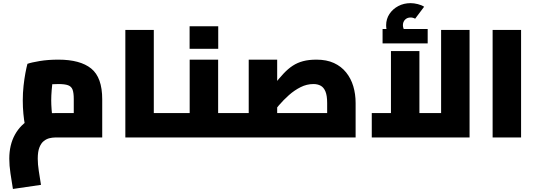

<svg xmlns="http://www.w3.org/2000/svg" viewBox="-20 -888 3470 1240"><path d="M63.4 332.4Q55 282 47.5 231.3Q40 180.6 40 137Q40 47.5 76.6 -18.6Q113.3 -84.7 179.6 -121.1Q246 -157.6 334.8 -157.6Q345.6 -157.6 363.7 -157.6Q381.9 -157.6 408.3 -157.6Q434.8 -157.6 470.7 -157.6Q506.6 -157.6 552.8 -157.6L456.4 -65.8V-248.3Q456.4 -288.3 448.7 -309Q440.9 -329.7 419.7 -337.4Q398.5 -345.2 357 -345.2Q315.7 -345.2 278.6 -340.2Q241.4 -335.3 218.6 -327.3L333.7 -433.1Q327.3 -410 322.1 -376.2Q316.8 -342.3 313.8 -306.2Q310.8 -270 310.8 -239.7Q310.8 -213.5 313.3 -180.4Q315.8 -147.2 320.1 -119.5Q324.3 -91.9 327.2 -80.3L152.2 -32Q147.2 -49 141.1 -80.3Q135.1 -111.6 131.1 -152.8Q127.1 -194.1 127.1 -239.7Q127.1 -288.2 132.1 -333.7Q137.1 -379.2 144.1 -416.5Q151.2 -453.8 157.2 -475.8Q182.3 -484.8 236.3 -493.8Q290.3 -502.8 357 -502.8Q498.1 -502.8 569.1 -445.3Q640.2 -387.8 640.2 -246.7V0Q593.5 0 544.6 0Q495.6 0 451.8 0Q407.9 0 376.7 0Q345.4 0 334.8 0Q318.8 0 299.8 4.5Q280.8 9 263.3 22.5Q245.8 36 234.8 63.5Q223.8 91 223.8 137Q223.8 172.3 230.5 215.7Q237.2 259 244.7 305.8Z M973.3 0V-157.6H1095.7V0ZM789.5 0V-694.5H973.3V0ZM1095.7 0V-157.6Q1106.6 -157.6 1111.1 -136.6Q1115.7 -115.7 1115.7 -79.1Q1115.7 -42.5 1111.1 -21.3Q1106.6 0 1095.7 0Z M1388.8 0V-157.6H1497.9V0ZM1096 0V-157.6H1314.4L1205 -67.8V-502.8H1388.8V0ZM1096 0Q1085.1 0 1080.6 -21.3Q1076 -42.5 1076 -79.1Q1076 -115.7 1080.6 -136.6Q1085.1 -157.6 1096 -157.6ZM1497.9 0V-157.6Q1508.8 -157.6 1513.3 -136.6Q1517.9 -115.7 1517.9 -79.1Q1517.9 -42.5 1513.3 -21.3Q1508.8 0 1497.9 0ZM1204.5 -573V-718.4H1389.4V-573Z M1498 0V-157.6H2251.8L2092.9 -21V-222.7Q2092.9 -271 2081.8 -297.3Q2070.8 -323.7 2051 -334.4Q2031.2 -345.2 2004.4 -345.2Q1961 -345.2 1921.1 -325Q1881.2 -304.9 1845.9 -273.6Q1810.7 -242.2 1781.7 -208.3Q1752.7 -174.4 1732.4 -146.4Q1712.2 -118.3 1701.7 -105.4L1670.4 -242.4Q1715.3 -297.2 1749.1 -339.8Q1782.9 -382.4 1811.7 -413.2Q1840.6 -444.1 1870.8 -463.7Q1900.9 -483.3 1937.6 -493Q1974.3 -502.8 2024.3 -502.8Q2089.2 -502.8 2136.7 -481Q2184.1 -459.2 2215.4 -420.2Q2246.7 -381.3 2261.7 -330.8Q2276.7 -280.2 2276.7 -222.7V0ZM1586.3 -157.6V-502.8H1770.1V-157.6ZM1498 0Q1487.1 0 1482.6 -21.3Q1478 -42.5 1478 -78.8Q1478 -115.7 1482.6 -136.6Q1487.1 -157.6 1498 -157.6Z M2381 0V-157.6H2907L2828.8 -76.6V-694.5H3012.6V0ZM2504.9 -157.6V-558.4H2688.7V-157.6ZM2519.7 -619.8Q2496.5 -646.9 2485.1 -671.1Q2473.8 -695.4 2473.8 -724.6Q2473.8 -765.3 2495.2 -797.7Q2516.7 -830.1 2552.4 -848.9Q2588.2 -867.7 2631.5 -867.7Q2653.7 -867.7 2678.4 -861.4Q2703.1 -855.2 2719.2 -844.5L2661.1 -767.1Q2647.9 -775 2631.5 -775Q2609.7 -775 2595.9 -760.9Q2582.1 -746.9 2582.1 -724.6Q2582.1 -701.7 2600.4 -681.1ZM2450.8 -607.8V-700.5H2742.1V-607.8Z M3161.5 0V-694.5H3345.3V0Z"/></svg>

Font: TitilliumWeb ExtraLight
Style: Regular
Weight: 400
Designer: Mohamed Gaber, Accademia di Belle Arti di Urbino and others
Foundry: Kief Type Foundry, Accademia di Belle Arti di Urbino and others
Version: Version 3.000; ttfautohint (v1.8.2)